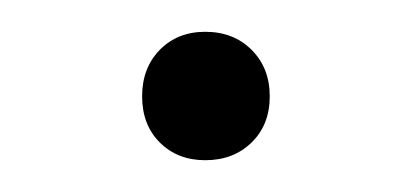

<svg xmlns="http://www.w3.org/2000/svg" viewBox="-20 -92 261 122"><path d="M110.4 9.8Q92.8 9.8 81.5 -1.5Q70.3 -12.7 70.3 -30.8Q70.3 -48.8 81.5 -60.3Q92.8 -71.8 110.4 -71.8Q128.4 -71.8 139.9 -60.3Q151.4 -48.8 151.4 -30.8Q151.4 -12.7 139.9 -1.5Q128.4 9.8 110.4 9.8Z"/></svg>

Font: Kumbh Sans Light
Style: Regular
Weight: 300
Version: Version 1.004